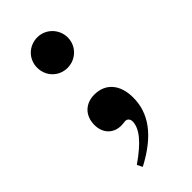

<svg xmlns="http://www.w3.org/2000/svg" viewBox="-210 -523 753 753"><g transform="rotate(-45 166.5 -146.0)"><path d="M251 -387C251 -434 213 -472 167 -472C119 -472 82 -435 82 -388C82 -340 119 -303 166 -303C213 -303 251 -340 251 -387ZM100 180C216 119 266 47 266 -39C266 -110 229 -155 166 -155C116 -155 82 -122 82 -70C82 -24 112 6 155 6C165 6 172 4 179 4C190 4 198 13 198 25C198 64 164 106 89 158Z"/></g></svg>

Font: STIXGeneral
Style: Bold
Weight: 700
Designer: MicroPress Inc., with final additions and corrections provided by Coen Hoffman, Elsevier (retired)
Version: Version 1.1.0